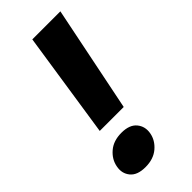

<svg xmlns="http://www.w3.org/2000/svg" viewBox="-233 -757 813 813"><g transform="rotate(-45 174.0 -350.0)"><path d="M25.4 -76.7Q18.6 -41 39.8 -15.1Q61 10.7 109.4 10.7Q157.7 10.7 188 -15.1Q218.3 -41 224.6 -76.7Q231 -112.8 209.5 -138.7Q188 -164.6 140.1 -164.6Q91.8 -164.6 61.8 -138.7Q31.7 -112.8 25.4 -76.7ZM80.6 -234.9H224.1L320.8 -710.9H152.8Z"/></g></svg>

Font: Roboto Flex
Style: wght 800 wdth 100 opsz 14.0 GRAD 0.00 slnt -10.00 XTRA 468 XOPQ 96 YOPQ 79 YTLC 514 YTUC 712 YTAS 750 YTDE -203.00 YTFI 738
Weight: 800
Italic angle: -10°
Designer: Berlow after Robertson
Foundry: Google
Version: Version 3.100